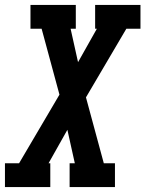

<svg xmlns="http://www.w3.org/2000/svg" viewBox="-39 -755 587 775"><path d="M-19 0V-96H38L201 -373L129 -639H84V-735H267V-639H246L276 -504L352 -639H345V-735H528V-639H471L308 -362L380 -96H425V0H242V-96H263L233 -231L157 -96H164V0Z"/></svg>

Font: Iosevka Gothic
Style: Bold Italic
Weight: 700
Italic angle: -9°
Monospace: yes
Designer: Belleve Invis
Foundry: Belleve Invis
Version: Version 15.5.1; ttfautohint (v1.8.4)